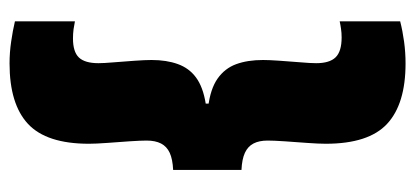

<svg xmlns="http://www.w3.org/2000/svg" viewBox="-248 -470 848 392"><g transform="rotate(-90 176.0 -274.0)"><path d="M328.5 -667.5V-545Q321.5 -546.5 312.5 -547.8Q303.5 -549 293.5 -549Q266 -549 254.5 -536.8Q243 -524.5 243 -497Q243 -486 244.8 -465Q246.5 -444 248 -422.8Q249.5 -401.5 249.5 -388.5Q249.5 -358 241.2 -335Q233 -312 213.8 -297.8Q194.5 -283.5 160.5 -278V-269.5L153.5 -273Q190.5 -268.5 211.5 -253.8Q232.5 -239 241 -215.8Q249.5 -192.5 249.5 -161Q249.5 -148.5 248 -127Q246.5 -105.5 244.8 -84.8Q243 -64 243 -52.5Q243 -25 255 -12.8Q267 -0.5 295.5 -0.5Q305 -0.5 313.5 -1.8Q322 -3 328.5 -4.5V119Q309 124 287 127Q265 130 242.5 130Q159.5 130 119 92.2Q78.5 54.5 78.5 -33Q78.5 -47.5 80.2 -70.8Q82 -94 83.5 -116.8Q85 -139.5 85 -151.5Q85 -169 79 -180.5Q73 -192 60 -198Q47 -204 25 -205V-344.5Q47 -345.5 60 -351.5Q73 -357.5 79 -369.2Q85 -381 85 -398.5Q85 -411 83.5 -433.5Q82 -456 80.2 -479.2Q78.5 -502.5 78.5 -516.5Q78.5 -603 119 -640.8Q159.5 -678.5 242.5 -678.5Q265 -678.5 287.2 -675.2Q309.5 -672 328.5 -667.5Z"/></g></svg>

Font: Anek Kannada Medium ExtraBold
Style: Regular
Weight: 800
Version: Version 1.003